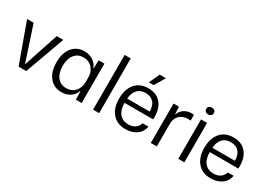

<svg xmlns="http://www.w3.org/2000/svg" viewBox="-10 -1470 3053 2215"><g transform="rotate(30 1516.5 -362.5)"><path d="M211 0 21 -525H108L210 -217L260 -64H264L314 -217L416 -525H503L313 0Z M782 9Q684 9 624 -64Q564 -137 564 -263Q564 -388 623.5 -461Q683 -534 782 -534Q849 -534 898 -502Q947 -470 966 -417H971L974 -525H1051V0H974L971 -109H966Q947 -55 898 -23Q849 9 782 9ZM970 -231V-295Q970 -367 926 -417Q882 -467 809 -467Q734 -467 690.5 -413Q647 -359 647 -263Q647 -168 690 -113.5Q733 -59 808 -59Q883 -59 926.5 -109Q970 -159 970 -231Z M1203 0V-729H1284V0Z M1637 9Q1525 9 1462 -63.5Q1399 -136 1399 -260Q1399 -386 1461 -459.5Q1523 -533 1634 -533Q1751 -533 1809.5 -455Q1868 -377 1859 -249H1478Q1479 -154 1521.5 -104.5Q1564 -55 1637 -55Q1692 -55 1728.5 -80.5Q1765 -106 1777 -150H1855Q1842 -76 1782.5 -33.5Q1723 9 1637 9ZM1603 -594 1667 -734H1750L1666 -594ZM1480 -307H1780Q1779 -389 1740 -429.5Q1701 -470 1634 -470Q1566 -470 1526 -428Q1486 -386 1480 -307Z M1972 0V-525H2044L2049 -428H2053Q2070 -477 2112.5 -504.5Q2155 -532 2209 -532Q2223 -532 2241 -530V-453Q2223 -455 2209 -455Q2140 -455 2098.5 -417.5Q2057 -380 2052 -313V0Z M2338 0V-525H2419V0ZM2380 -615Q2357 -615 2343 -627.5Q2329 -640 2329 -661Q2329 -682 2343 -694Q2357 -706 2380 -706Q2402 -706 2416 -694Q2430 -682 2430 -661Q2430 -640 2416 -627.5Q2402 -615 2380 -615Z M2772 9Q2660 9 2597 -63.5Q2534 -136 2534 -260Q2534 -386 2596 -459.5Q2658 -533 2769 -533Q2886 -533 2944.5 -455Q3003 -377 2994 -249H2613Q2614 -154 2656.5 -104.5Q2699 -55 2772 -55Q2827 -55 2863.5 -80.5Q2900 -106 2912 -150H2990Q2977 -76 2917.5 -33.5Q2858 9 2772 9ZM2615 -307H2915Q2914 -389 2875 -429.5Q2836 -470 2769 -470Q2701 -470 2661 -428Q2621 -386 2615 -307Z"/></g></svg>

Font: Mona Sans
Style: Regular
Weight: 400
Designer: Deni Anggara
Foundry: GitHub
Version: Version 2.000;Glyphs 3.2.3 (3260)